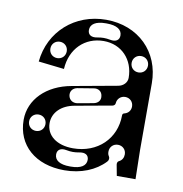

<svg xmlns="http://www.w3.org/2000/svg" viewBox="-65 -574 618 647"><g transform="rotate(10 244.0 -250.0)"><path d="M196 12C253 12 302 -8 334 -42C339 -47 340 -55 336 -61C333 -65 332 -70 332 -76C332 -92 344 -104 360 -104C376 -104 388 -92 388 -76C388 -65 383 -55 372 -50C368 -48 366 -43 367 -37L374 0H438L436 -100V-328C436 -435 358 -512 248 -512C141 -512 58 -438 48 -334L136 -324C140 -394 188 -440 252 -440C313 -440 356 -395 356 -332C356 -316 343 -303 326 -300L172 -272C87 -257 32 -201 32 -132C32 -45 97 12 196 12ZM212 -66C156 -66 120 -94 120 -136C120 -172 148 -200 192 -208L319 -231C324 -232 328 -236 328 -241C329 -256 341 -267 356 -267C372 -267 384 -255 384 -239C384 -225 375 -215 363 -212C358 -211 356 -208 356 -204C356 -124 296 -66 212 -66ZM79 -102C63 -102 51 -114 51 -130C51 -146 63 -158 79 -158C95 -158 107 -146 107 -130C107 -114 95 -102 79 -102ZM268 -36C268 -16 250 -4 216 -4H212C178 -4 160 -16 160 -36C160 -52 172 -60 192 -56C208 -53 220 -53 236 -56C256 -60 268 -52 268 -36ZM107 -356C91 -356 79 -368 79 -384C79 -400 91 -412 107 -412C123 -412 135 -400 135 -384C135 -368 123 -356 107 -356ZM196 -468C196 -488 214 -500 248 -500H252C286 -500 304 -488 304 -468C304 -452 292 -444 272 -448C256 -451 244 -451 228 -448C208 -444 196 -452 196 -468ZM385 -356C369 -356 357 -368 357 -384C357 -400 369 -412 385 -412C401 -412 413 -400 413 -384C413 -368 401 -356 385 -356ZM170 -238C167 -253 176 -265 191 -268L246 -277C261 -280 274 -272 276 -257C279 -242 270 -231 255 -228L200 -218C185 -216 173 -224 170 -238Z"/></g></svg>

Font: Apfel Grotezk Brukt
Style: Regular
Weight: 300
Designer: Luigi Gorlero
Foundry: © 2023, Luigi Gorlero & Collletttivo
Version: Version 2.000;Glyphs 3.2 (3217)